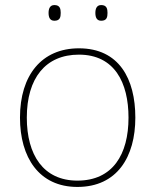

<svg xmlns="http://www.w3.org/2000/svg" viewBox="-20 -729 615 759"><path d="M172 -678C172 -661 177 -647 195 -647C217 -647 220 -661 220 -678C220 -694 217 -709 195 -709C177 -709 172 -694 172 -678ZM357 -678C357 -661 362 -647 380 -647C402 -647 405 -661 405 -678C405 -694 402 -709 380 -709C362 -709 357 -694 357 -678ZM515 -264C515 -417 451 -538 292 -538C145 -538 59 -432 59 -264C59 -107 134 10 286 10C443 10 515 -109 515 -264ZM86 -264C86 -420 160 -513 292 -513C433 -513 488 -402 488 -264C488 -119 426 -15 286 -15C151 -15 86 -117 86 -264Z"/></svg>

Font: Noto Sans Sinhala Thin
Style: Regular
Weight: 100
Designer: Jelle Bosma - Monotype Design Team
Foundry: Monotype Imaging Inc.
Version: Version 2.006